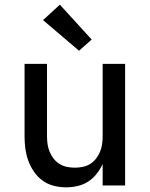

<svg xmlns="http://www.w3.org/2000/svg" viewBox="-20 -793 640 821"><path d="M263 8Q236 8 210 1.5Q184 -5 162.5 -20.5Q141 -36 125.5 -58.5Q110 -81 101 -106Q92 -131 88.5 -157Q85 -183 85 -210V-520H181V-210Q181 -193 183.5 -176Q186 -159 192.5 -143.5Q199 -128 209.5 -114.5Q220 -101 234.5 -92Q249 -83 266 -79.5Q283 -76 300 -76Q317 -76 334 -79.5Q351 -83 365.5 -92Q380 -101 390.5 -114.5Q401 -128 407.5 -143.5Q414 -159 416.5 -176Q419 -193 419 -210V-520H515V0H419V-92Q409 -70 393.5 -50Q378 -30 357 -16.5Q336 -3 311.5 2.5Q287 8 263 8ZM318 -576 164 -707 236 -773 372 -624Z"/></svg>

Font: Iosevka Custom Medium Extended
Style: Regular
Weight: 500
Width: 7
Monospace: yes
Designer: Belleve Invis
Foundry: Belleve Invis
Version: Version 11.2.4; ttfautohint (v1.8.4)